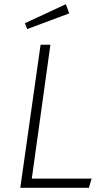

<svg xmlns="http://www.w3.org/2000/svg" viewBox="-20 -898 505 918"><path d="M221 -684 132 -44H418L405 0H77L174 -684ZM295 -878 311 -834 110 -759 99 -787Z"/></svg>

Font: Fira Sans ExtraLight
Style: Italic
Weight: 275
Italic angle: -8°
Designer: Carrois Corporate & Edenspiekermann AG
Foundry: Carrois Corporate GbR & Edenspiekermann AG
Version: Version 4.203